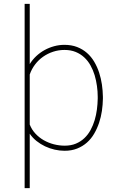

<svg xmlns="http://www.w3.org/2000/svg" viewBox="-20 -770 640 993"><path d="M512.2 -259.3Q511.7 -228.5 507.1 -196.5Q502.4 -164.6 492.4 -134.8Q482.4 -105 467 -78.6Q451.7 -52.2 429.7 -32.7Q407.7 -13.2 378.9 -1.7Q350.1 9.8 314 9.8Q288.6 9.8 262.7 3.9Q236.8 -2 213.1 -13.2Q189.5 -24.4 168.9 -40.8Q148.4 -57.1 133.8 -78.6V203.1H107.4V-750H133.8V-438.5Q147.5 -460.9 167.2 -479.5Q187 -498 210.4 -511Q233.9 -523.9 260 -531Q286.1 -538.1 313 -538.1Q349.6 -538.1 378.7 -526.9Q407.7 -515.6 429.7 -496.3Q451.7 -477.1 467.3 -450.7Q482.9 -424.3 492.7 -394.5Q502.4 -364.7 507.1 -332.8Q511.7 -300.8 512.2 -269.5ZM485.4 -269.5Q485.4 -296.9 481.4 -325.4Q477.5 -354 469.5 -380.9Q461.4 -407.7 448.2 -431.4Q435.1 -455.1 416 -472.9Q397 -490.7 371.6 -501.2Q346.2 -511.7 313.5 -511.7Q282.7 -511.7 254.6 -502.4Q226.6 -493.2 202.9 -476.6Q179.2 -460 161.4 -436.5Q143.6 -413.1 133.8 -384.8V-126Q144 -99.6 163.1 -79.1Q182.1 -58.6 206.5 -44.7Q231 -30.8 258.8 -23.7Q286.6 -16.6 314.5 -16.6Q347.2 -16.6 372.3 -27.1Q397.5 -37.6 416.5 -55.7Q435.5 -73.7 448.5 -97.7Q461.4 -121.6 469.5 -148.4Q477.5 -175.3 481.2 -203.6Q484.9 -231.9 485.4 -259.3Z"/></svg>

Font: TypoPRO Roboto Mono
Style: Regular
Weight: 250
Designer: Google
Version: Version 2.000986; 2015; ttfautohint (v1.3)